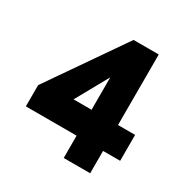

<svg xmlns="http://www.w3.org/2000/svg" viewBox="-152 -792 901 924"><g transform="rotate(30 298.0 -330.0)"><path d="M323 0V-124H41V-242L330 -660H470V-268H565V-124H470V0ZM223 -268H323V-448Z"/></g></svg>

Font: Lil Grotesk Black
Style: Regular
Weight: 900
Designer: Bastien Sozeau
Foundry: NBR — Bastien Sozeau
Version: Version 3.003; ttfautohint (v1.8.4.7-5d5b);gftools[0.9.33]